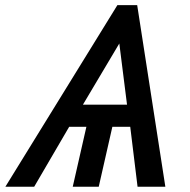

<svg xmlns="http://www.w3.org/2000/svg" viewBox="-57 -709 723 729"><path d="M-36.6 0 388.7 -689.5H463.9L570.8 0H465.3L437.5 -227.5H369.6L317.9 0H219.2L271 -227.5H205.6L72.8 0ZM257.8 -311.5H425.3L396 -543.9Z"/></svg>

Font: Acari Sans Medium
Style: Italic
Weight: 500
Italic angle: -13°
Designer: Alfredo Marco Pradil and Stefan Peev
Foundry: Hanken Design Co.
Version: Version 1.045